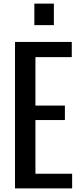

<svg xmlns="http://www.w3.org/2000/svg" viewBox="-20 -1042 447 1062"><path d="M63 0V-810H377V-726H176V-458H339V-378H176V-81H379V0ZM170 -903V-1022H278V-903Z"/></svg>

Font: Oswald
Style: Regular
Weight: 400
Designer: Vernon Adams
Foundry: Vernon Adams
Version: Version 4.103; ttfautohint (v1.8.3)